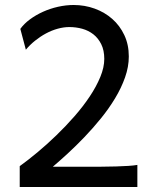

<svg xmlns="http://www.w3.org/2000/svg" viewBox="-20 -745 626 765"><path d="M527.3 0H58.6V-83Q91.8 -106.9 129.6 -138.4Q167.5 -169.9 204.8 -206.1Q242.2 -242.2 276.6 -281.5Q311 -320.8 337.4 -360.4Q363.8 -399.9 379.6 -438.2Q395.5 -476.6 395.5 -510.3Q395.5 -544.4 383.5 -568.6Q371.6 -592.8 352.1 -608.2Q332.5 -623.5 307.6 -630.4Q282.7 -637.2 256.3 -637.2Q233.9 -637.2 210 -630.6Q186 -624 163.3 -611.8Q140.6 -599.6 119.9 -583Q99.1 -566.4 83 -546.9L61 -629.9Q75.7 -650.4 99.1 -667.7Q122.6 -685.1 151.1 -698Q179.7 -710.9 211.2 -718Q242.7 -725.1 273.4 -725.1Q317.4 -725.1 357.2 -710.7Q397 -696.3 427.2 -669.7Q457.5 -643.1 475.3 -605.2Q493.2 -567.4 493.2 -520Q493.2 -479 478.3 -436.8Q463.4 -394.5 438.5 -353.3Q413.6 -312 381.8 -272.9Q350.1 -233.9 316.4 -198.7Q282.7 -163.6 250 -133.5Q217.3 -103.5 190.4 -80.6H314.9Q351.1 -80.6 383.3 -80.8Q415.5 -81.1 442.6 -81.8Q469.7 -82.5 491.2 -84Q512.7 -85.4 527.3 -87.9Z"/></svg>

Font: Andika Phon
Style: Regular
Weight: 400
Designer: Victor Gaultney, Annie Olsen, Julie Remington, Don Collingsworth, Eric Hays, Becca Hirsbrunner
Foundry: SIL International
Version: Version 5.000